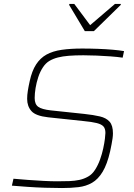

<svg xmlns="http://www.w3.org/2000/svg" viewBox="-20 -941 676 969"><path d="M293 8Q252 8 207 6.5Q162 5 119 2Q76 -1 40 -4L48 -39Q81 -36 121 -33Q161 -30 200 -28Q239 -26 268 -26Q303 -26 330 -27Q357 -28 380.5 -33Q404 -38 425 -50Q445 -61 460 -84.5Q475 -108 485 -136Q495 -164 501 -192Q507 -220 509.5 -241Q512 -262 512 -270Q512 -292 502 -303Q492 -314 468 -320Q444 -326 402 -330L223 -349Q160 -356 138.5 -380.5Q117 -405 117 -442Q117 -461 120.5 -483Q124 -505 130 -532Q141 -583 162 -615.5Q183 -648 214.5 -665.5Q246 -683 291 -689.5Q336 -696 395 -696Q435 -696 475 -694.5Q515 -693 549.5 -690Q584 -687 606 -683L599 -650Q572 -654 537.5 -656.5Q503 -659 467.5 -660.5Q432 -662 401 -662Q359 -662 327.5 -659.5Q296 -657 272.5 -651Q249 -645 230 -634Q211 -623 196.5 -601Q182 -579 173 -551.5Q164 -524 159.5 -496.5Q155 -469 155 -446Q155 -415 173 -402Q191 -389 236 -384L406 -366Q452 -361 484 -353.5Q516 -346 533 -327Q550 -308 550 -268Q550 -256 548 -242Q546 -228 543 -212.5Q540 -197 536 -178Q521 -112 498 -74Q475 -36 444.5 -18.5Q414 -1 376 3.5Q338 8 293 8ZM408 -784 329 -916 330 -921H355L435 -814L560 -921H590L589 -916L454 -784Z"/></svg>

Font: Saira Thin
Style: Italic
Weight: 100
Italic angle: -12°
Designer: Hector Gatti with collaboration of the Omnibus-Type team
Foundry: Omnibus-Type
Version: Version 1.101